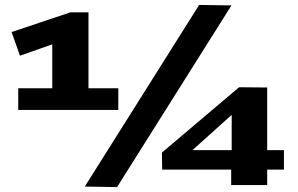

<svg xmlns="http://www.w3.org/2000/svg" viewBox="-20 -751 1209 779"><path d="M54 -305V-393H192V-571L61 -525L27 -621L266 -701H339V-393H460V-305ZM455 8 324 6 788 -731 919 -729ZM638 -63 637 -132 950 -397 1064 -396V-142H1132V-63H1064V0H918V-63ZM761 -142H920V-285Z"/></svg>

Font: Georama Extended
Style: Bold
Weight: 700
Width: 7
Designer: Jean-Baptiste Levee
Foundry: Production Type
Version: Version 1.000